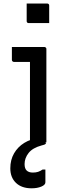

<svg xmlns="http://www.w3.org/2000/svg" viewBox="-20 -794 390 1071"><path d="M147.2 -11Q147.2 -48.5 147.2 -92.1Q147.2 -135.6 147.2 -182.6Q147.2 -229.6 147.2 -276.6Q147.2 -323.6 147.2 -367.4Q147.2 -411.3 147.2 -448.7H133.4Q124.9 -448.7 115.6 -448.7Q106.2 -448.7 96.2 -448.7Q86.1 -448.7 76.4 -448.7Q66.6 -448.7 57.3 -448.7Q52.9 -448.7 49.6 -452Q46.3 -455.3 46.3 -459.7Q46.3 -477.4 46.3 -495.8Q46.3 -514.1 46.3 -531.8Q62.7 -531.8 81.4 -531.8Q100.1 -531.8 120 -531.8Q140 -531.8 159 -531.8Q178 -531.8 195.7 -531.8Q213.3 -531.8 227.7 -531.8Q231.1 -531.8 233.4 -530.3Q235.7 -528.8 237.2 -526.5Q238.7 -524.2 238.7 -520.8Q238.7 -470.1 238.7 -415.8Q238.7 -361.5 238.7 -306.4Q238.7 -251.3 238.7 -197.2Q238.7 -143.1 238.7 -92Q238.7 -77.1 238.7 -61.8Q238.7 -46.5 238.7 -31.2Q238.7 -15.8 238.7 0Q217.5 0 198.6 0Q179.8 0 158.2 0Q153.8 0 150.5 -3.3Q147.2 -6.6 147.2 -11ZM200.7 -24.4Q210.1 -25 219.4 -16.4Q228.7 -7.8 236.6 4.7Q234.9 9.2 230.1 11.7Q225.2 14.1 212.7 17.1Q162 30.7 139.6 59.3Q117.1 87.8 117.1 121.3Q117.1 146.2 129 157.4Q140.8 168.6 163.3 168.6Q180 168.6 192.5 164.5Q204.9 160.4 217.9 151.5H233.2Q233.2 157.4 233.2 167.3Q233.2 177.1 233.2 190.6Q233.2 204 233.2 223.2Q233.2 237.4 210.4 246.9Q187.7 256.4 156.4 256.4Q100.8 256.4 69.2 226.2Q37.5 196 37.5 145Q37.5 97.9 58.3 61.7Q79 25.5 115.7 2.9Q152.5 -19.8 200.7 -24.4ZM128.8 -774.3Q142.8 -774.3 157.1 -774.3Q171.4 -774.3 186.1 -774.3Q200.8 -774.3 215.1 -774.3Q229.4 -774.3 243.4 -774.3Q248.4 -774.3 251.4 -771.3Q254.4 -768.3 254.4 -763.3V-665.2Q240.4 -665.2 226.1 -665.2Q211.8 -665.2 197.1 -665.2Q182.4 -665.2 168.1 -665.2Q153.8 -665.2 139.8 -665.2Q134.8 -665.2 131.8 -668.2Q128.8 -671.2 128.8 -676.2Z"/></svg>

Font: Recursive Sans Linear Light
Style: Regular
Weight: 300
Version: Version 1.085